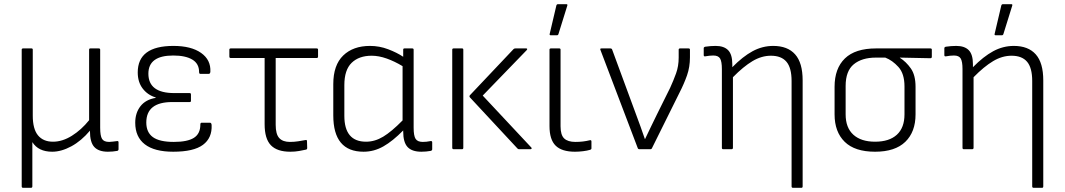

<svg xmlns="http://www.w3.org/2000/svg" viewBox="-20 -715 5104 920"><path d="M91 185Q84 185 84 178V-477Q84 -483 91 -483H131Q137 -483 137 -477V-161Q137 -97 162 -66.5Q187 -36 234 -36Q279 -36 324.5 -64.5Q370 -93 407 -139V-477Q407 -483 413 -483H453Q460 -483 460 -477V-103Q460 -64 469 -49.5Q478 -35 503 -35Q511 -35 521 -36.5Q531 -38 541 -39Q548 -40 548 -33V0Q548 6 542 8Q520 12 497 12Q453 12 432 -10.5Q411 -33 411 -87V-89Q370 -40 322 -14Q274 12 230 12Q164 12 135 -34V178Q135 185 128 185Z M810 12Q720 12 674 -23.5Q628 -59 628 -127Q628 -174 653 -206Q678 -238 726 -246V-248Q687 -260 663.5 -291Q640 -322 640 -368Q640 -495 811 -495Q896 -495 943.5 -461.5Q991 -428 988 -371Q987 -361 980 -361H940Q934 -361 934 -370Q934 -410 901.5 -429.5Q869 -449 810 -449Q691 -449 691 -362Q691 -269 815 -269H889Q895 -269 895 -262V-232Q895 -226 889 -226H805Q681 -226 681 -128Q681 -81 712.5 -58Q744 -35 813 -35Q878 -35 909 -54.5Q940 -74 940 -118Q940 -127 946 -127H986Q993 -127 994 -116Q997 -54 952.5 -21Q908 12 810 12Z M1371 12Q1308 12 1278 -19Q1248 -50 1248 -120V-437H1086Q1079 -437 1079 -444V-477Q1079 -483 1086 -483H1497Q1504 -483 1504 -477V-444Q1504 -437 1497 -437H1301V-117Q1301 -72 1318 -53.5Q1335 -35 1369 -35Q1390 -35 1409 -38Q1428 -41 1444 -44Q1451 -46 1451 -38L1452 -6Q1452 1 1446 2Q1432 5 1413 8.5Q1394 12 1371 12Z M1722 12Q1577 12 1577 -162V-312Q1577 -403 1624.5 -449Q1672 -495 1753 -495Q1798 -495 1840 -479Q1882 -463 1912 -443V-477Q1912 -483 1918 -483H1955Q1962 -483 1962 -477V-103Q1962 -64 1971.5 -49.5Q1981 -35 2006 -35Q2014 -35 2024 -36Q2034 -37 2043 -39Q2051 -40 2051 -33V0Q2051 6 2044 8Q2022 12 1999 12Q1954 12 1933 -10.5Q1912 -33 1912 -85V-90Q1862 -39 1817 -13.5Q1772 12 1722 12ZM1630 -160Q1630 -36 1734 -36Q1776 -36 1816 -60Q1856 -84 1909 -138V-398Q1871 -421 1833 -434.5Q1795 -448 1761 -448Q1700 -448 1665 -414Q1630 -380 1630 -307Z M2467 0Q2462 0 2459 -4L2232 -248Q2227 -254 2232 -259L2441 -480Q2444 -483 2450 -483H2501Q2505 -483 2506 -481Q2507 -479 2504 -475L2293 -257L2526 -8Q2529 -5 2527 -2.5Q2525 0 2522 0ZM2154 0Q2147 0 2147 -7V-477Q2147 -483 2154 -483H2194Q2200 -483 2200 -477V-7Q2200 0 2194 0Z M2735 12Q2672 12 2642.5 -17Q2613 -46 2613 -111V-477Q2613 -483 2620 -483H2660Q2666 -483 2666 -477V-110Q2666 -68 2683.5 -51.5Q2701 -35 2737 -35Q2756 -35 2773 -37Q2790 -39 2806 -43Q2814 -45 2814 -37V-4Q2814 1 2807 3Q2794 7 2774 9.5Q2754 12 2735 12ZM2619 -546Q2612 -546 2614 -553L2646 -689Q2648 -695 2654 -695H2694Q2701 -695 2698 -687L2656 -552Q2654 -546 2649 -546Z M3044 0Q3038 0 3036 -5L2857 -476Q2854 -483 2862 -483H2904Q2911 -483 2913 -478L3028 -166Q3039 -137 3049.5 -107.5Q3060 -78 3070 -49H3071Q3085 -79 3099.5 -108.5Q3114 -138 3128 -167L3191 -294Q3207 -329 3219.5 -363.5Q3232 -398 3232 -439V-477Q3232 -483 3239 -483H3279Q3286 -483 3286 -477V-440Q3286 -394 3272 -354Q3258 -314 3236 -271L3104 -5Q3102 0 3096 0Z M3445 0Q3439 0 3439 -7V-384Q3439 -420 3430.5 -434.5Q3422 -449 3398 -449Q3390 -449 3379.5 -448Q3369 -447 3359 -445Q3352 -444 3352 -451V-484Q3352 -489 3358 -491Q3370 -493 3384 -494Q3398 -495 3409 -495Q3449 -495 3469 -474.5Q3489 -454 3489 -407V-393Q3539 -444 3586 -469.5Q3633 -495 3685 -495Q3754 -495 3790 -454.5Q3826 -414 3826 -330V178Q3826 185 3820 185H3780Q3773 185 3773 178V-327Q3773 -390 3748.5 -419Q3724 -448 3674 -448Q3629 -448 3585.5 -422Q3542 -396 3492 -345V-7Q3492 0 3485 0Z M4173 12Q4076 12 4027.5 -35.5Q3979 -83 3979 -167V-299Q3979 -387 4028.5 -435Q4078 -483 4178 -483H4438Q4445 -483 4445 -477V-443Q4445 -436 4438 -436L4292 -439V-438Q4322 -419 4344.5 -387Q4367 -355 4367 -299V-167Q4367 -83 4318 -35.5Q4269 12 4173 12ZM4173 -36Q4241 -36 4277.5 -69.5Q4314 -103 4314 -167V-301Q4314 -362 4285 -394Q4256 -426 4222 -439H4177Q4110 -439 4071 -407Q4032 -375 4032 -303V-167Q4032 -103 4069 -69.5Q4106 -36 4173 -36Z M4598 0Q4592 0 4592 -7V-384Q4592 -420 4583.5 -434.5Q4575 -449 4551 -449Q4543 -449 4532.5 -448Q4522 -447 4512 -445Q4505 -444 4505 -451V-484Q4505 -489 4511 -491Q4523 -493 4537 -494Q4551 -495 4562 -495Q4602 -495 4622 -474.5Q4642 -454 4642 -407V-393Q4692 -444 4739 -469.5Q4786 -495 4838 -495Q4907 -495 4943 -454.5Q4979 -414 4979 -330V178Q4979 185 4973 185H4933Q4926 185 4926 178V-327Q4926 -390 4901.5 -419Q4877 -448 4827 -448Q4782 -448 4738.5 -422Q4695 -396 4645 -345V-7Q4645 0 4638 0ZM4751 -546Q4744 -546 4746 -553L4778 -689Q4780 -695 4786 -695H4826Q4833 -695 4830 -687L4788 -552Q4786 -546 4781 -546Z"/></svg>

Font: Sofia Sans Light
Style: Regular
Weight: 300
Designer: Botio Nikoltchev, Ani Petrova
Foundry: lettersoup
Version: Version 4.100; ttfautohint (v1.8.3)